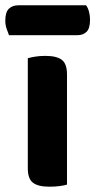

<svg xmlns="http://www.w3.org/2000/svg" viewBox="-43 -698 360 725"><path d="M62 -278H210V-1Q201 2 183 4.5Q165 7 144 7Q101 7 81.5 -8Q62 -23 62 -62ZM210 -230H62V-478Q71 -481 89 -484Q107 -487 128 -487Q171 -487 190.5 -472Q210 -457 210 -417ZM248 -565H-9Q-13 -575 -18 -589.5Q-23 -604 -23 -620Q-23 -652 -9.5 -665Q4 -678 26 -678H282Q289 -669 293 -654Q297 -639 297 -624Q297 -591 284 -578Q271 -565 248 -565Z"/></svg>

Font: Baloo Bhaijaan 2
Style: Bold
Weight: 700
Designer: Sanskriti Dholi, Noopur Datye and Ek Type
Foundry: Ek Type
Version: Version 1.701